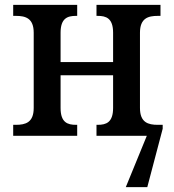

<svg xmlns="http://www.w3.org/2000/svg" viewBox="-20 -556 711 786"><path d="M34 0H296V-45H291C257 -45 228 -54 228 -114V-248H443V-114C443 -54 414 -45 380 -45H375V0H581L495 210H583L646 -29V-45H626C587 -45 553 -54 553 -114V-422C553 -482 587 -491 626 -491H637V-536H375V-491H380C414 -491 443 -482 443 -422V-302H228V-422C228 -482 257 -491 291 -491H296V-536H34V-491H45C84 -491 118 -482 118 -422V-114C118 -54 84 -45 45 -45H34Z"/></svg>

Font: Noto Serif Medium
Style: Regular
Weight: 500
Designer: Monotype Design Team
Foundry: Monotype Imaging Inc.
Version: Version 2.013